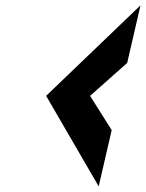

<svg xmlns="http://www.w3.org/2000/svg" viewBox="-20 -782 536 705"><path d="M342.4 -97.6 390.1 -304.2 310.8 -430 447 -550.9 495.9 -762.4 149.4 -430Z"/></svg>

Font: Stormning
Style: BoldObl
Weight: 400
Designer: Robert Jablonski, Mew Too
Foundry: Cannot Into Space Fonts
Version: Version 0.90